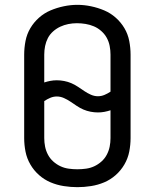

<svg xmlns="http://www.w3.org/2000/svg" viewBox="-20 -766 640 794"><path d="M300 8Q272 8 243.5 3.5Q215 -1 189 -12Q163 -23 141.5 -42Q120 -61 105.5 -86Q91 -111 85.5 -139Q80 -167 80 -195V-540Q80 -568 85.5 -596.5Q91 -625 105.5 -649.5Q120 -674 141.5 -693Q163 -712 189 -723Q215 -734 243.5 -740Q272 -746 300 -746Q328 -746 356.5 -740Q385 -734 411 -723Q437 -712 458.5 -693Q480 -674 494.5 -649.5Q509 -625 514.5 -596.5Q520 -568 520 -540V-195Q520 -167 514.5 -139Q509 -111 494.5 -86Q480 -61 458.5 -42Q437 -23 411 -12Q385 -1 356.5 3.5Q328 8 300 8ZM385 -368Q399 -368 412 -373.5Q425 -379 437 -387V-540Q437 -558 433.5 -576Q430 -594 421.5 -609.5Q413 -625 399 -637.5Q385 -650 368.5 -657Q352 -664 334 -667Q316 -670 298 -670Q280 -670 262.5 -666.5Q245 -663 229 -655.5Q213 -648 199.5 -636Q186 -624 178 -608.5Q170 -593 166.5 -575.5Q163 -558 163 -540V-425Q175 -429 188 -431.5Q201 -434 215 -434Q230 -434 245.5 -431Q261 -428 275 -422Q289 -416 302.5 -407Q316 -398 328.5 -389.5Q341 -381 355.5 -374.5Q370 -368 385 -368ZM300 -66Q318 -66 336 -68.5Q354 -71 370 -78.5Q386 -86 399.5 -98Q413 -110 421.5 -126Q430 -142 433.5 -159.5Q437 -177 437 -195V-310Q425 -306 412 -303.5Q399 -301 385 -301Q370 -301 354.5 -304Q339 -307 325 -313Q311 -319 297.5 -328Q284 -337 271.5 -345.5Q259 -354 244.5 -360.5Q230 -367 215 -367Q201 -367 188 -361.5Q175 -356 163 -348V-195Q163 -177 166.5 -159.5Q170 -142 178.5 -126Q187 -110 200.5 -98Q214 -86 230 -78.5Q246 -71 264 -68.5Q282 -66 300 -66Z"/></svg>

Font: Iosevka Curly Extended
Style: Regular
Weight: 400
Width: 7
Monospace: yes
Designer: Belleve Invis
Foundry: Belleve Invis
Version: Version 11.1.0; ttfautohint (v1.8.3)